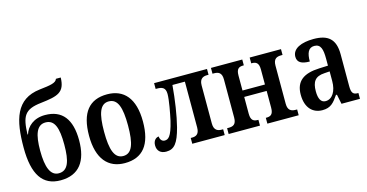

<svg xmlns="http://www.w3.org/2000/svg" viewBox="-79 -1131 2876 1504"><g transform="rotate(-15 1359.0 -379.0)"><path d="M259 10C410 10 479 -88 479 -256C479 -427 410 -516 271 -516C179 -516 123 -465 104 -404H100C105 -551 129 -601 267 -616C405 -632 464 -647 467 -768H428C418 -737 374 -730 284 -720C85 -697 44 -536 44 -312C44 -93 114 10 259 10ZM259 -47C192 -47 163 -121 163 -256C163 -385 188 -459 260 -459C334 -459 358 -389 358 -253C358 -119 334 -47 259 -47Z M780 10C925 10 1000 -81 1000 -269C1000 -457 918 -547 783 -547C638 -547 563 -457 563 -269C563 -81 646 10 780 10ZM782 -47C711 -47 685 -123 685 -269C685 -415 710 -490 781 -490C854 -490 879 -415 879 -269C879 -123 854 -47 782 -47Z M1116 7C1181 7 1214 -33 1246 -155C1269 -246 1287 -365 1297 -485H1398V-113C1398 -55 1366 -47 1339 -47H1328V0H1591V-47H1580C1552 -47 1517 -55 1517 -113V-423C1517 -481 1552 -489 1580 -489H1591V-536H1162V-489H1173C1213 -489 1242 -480 1242 -427C1242 -377 1222 -273 1210 -218C1180 -92 1154 -80 1126 -80C1102 -80 1089 -103 1089 -123C1069 -123 1043 -104 1043 -63C1043 -19 1070 7 1116 7Z M1623 0H1877V-47H1874C1841 -47 1816 -56 1816 -113V-249H1998V-113C1998 -56 1974 -47 1940 -47H1937V0H2191V-47H2181C2145 -47 2116 -58 2116 -113V-423C2116 -479 2145 -489 2181 -489H2191V-536H1937V-489H1940C1974 -489 1998 -479 1998 -423V-301H1816V-423C1816 -479 1839 -489 1874 -489H1877V-536H1623V-489H1635C1669 -489 1698 -479 1698 -423V-113C1698 -56 1670 -47 1635 -47H1623Z M2382 10C2450 10 2476 -23 2514 -78H2522L2538 0H2688V-47H2685C2645 -47 2632 -63 2632 -118V-376C2632 -501 2573 -547 2457 -547C2358 -547 2284 -515 2284 -449C2284 -404 2317 -384 2384 -384C2384 -449 2399 -493 2449 -493C2502 -493 2513 -447 2513 -373V-316L2442 -313C2312 -308 2248 -259 2248 -151C2248 -41 2307 10 2382 10ZM2424 -52C2386 -52 2369 -87 2369 -146C2369 -222 2394 -262 2471 -266L2514 -269V-191C2514 -109 2479 -52 2424 -52Z"/></g></svg>

Font: Noto Serif Condensed Semi
Style: Regular
Weight: 600
Width: 3
Designer: Monotype Design Team
Foundry: Monotype Imaging Inc.
Version: Version 1.002